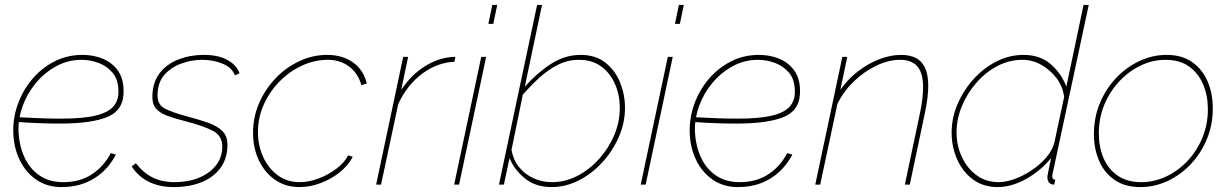

<svg xmlns="http://www.w3.org/2000/svg" viewBox="-20 -750 4995 780"><path d="M230 10Q171 10 127.5 -20Q84 -50 60 -100Q36 -150 34 -210Q32 -269 52 -325.5Q72 -382 110 -427.5Q148 -473 200.5 -500Q253 -527 315 -527Q360 -527 397.5 -511.5Q435 -496 458 -464.5Q481 -433 482 -385Q485 -306 421 -277Q357 -248 225 -248Q184 -248 140.5 -249.5Q97 -251 43 -255L51 -274Q107 -271 148.5 -269.5Q190 -268 228 -268Q317 -268 368.5 -280.5Q420 -293 441.5 -318.5Q463 -344 461 -383Q460 -428 437 -455Q414 -482 380 -494.5Q346 -507 311 -507Q256 -507 208.5 -481Q161 -455 126 -413Q91 -371 72.5 -320.5Q54 -270 55 -221Q57 -161 78.5 -113Q100 -65 140 -37.5Q180 -10 237 -10Q305 -10 353.5 -42Q402 -74 430 -128L451 -122Q430 -82 398.5 -52.5Q367 -23 325 -6.5Q283 10 230 10Z M686 10Q630 10 586.5 -10.5Q543 -31 515 -74L532 -87Q562 -48 600 -29Q638 -10 690 -10Q745 -10 788.5 -28Q832 -46 857.5 -78.5Q883 -111 883 -155Q883 -199 844 -219Q805 -239 735 -257Q692 -268 661.5 -279Q631 -290 615 -307.5Q599 -325 599 -356Q599 -414 628 -452Q657 -490 705 -508.5Q753 -527 808 -527Q868 -527 905.5 -505.5Q943 -484 953 -452L934 -444Q923 -475 885 -491Q847 -507 800 -507Q759 -507 717 -492Q675 -477 647.5 -445.5Q620 -414 620 -362Q620 -324 650.5 -308.5Q681 -293 740 -277Q790 -264 826.5 -251Q863 -238 883.5 -217.5Q904 -197 904 -162Q904 -106 875.5 -67.5Q847 -29 798 -9.5Q749 10 686 10Z M1196 10Q1140 10 1097.5 -19.5Q1055 -49 1031.5 -99Q1008 -149 1008 -210Q1008 -275 1033 -332Q1058 -389 1100.5 -433Q1143 -477 1197 -502Q1251 -527 1309 -527Q1371 -527 1414 -496.5Q1457 -466 1470 -411L1448 -404Q1435 -452 1398.5 -479.5Q1362 -507 1312 -507Q1258 -507 1207 -483.5Q1156 -460 1116 -419.5Q1076 -379 1052 -326Q1028 -273 1028 -214Q1028 -158 1049.5 -111.5Q1071 -65 1109 -37.5Q1147 -10 1197 -10Q1236 -10 1276 -25.5Q1316 -41 1348.5 -66Q1381 -91 1394 -119L1413 -113Q1395 -78 1360 -50Q1325 -22 1282 -6Q1239 10 1196 10Z M1618 -519H1638L1610 -385Q1651 -446 1704 -479.5Q1757 -513 1811 -518Q1816 -519 1821 -519Q1826 -519 1830 -519L1826 -499Q1756 -496 1695 -450.5Q1634 -405 1598 -328L1528 0H1508Z M1935 -519H1955L1845 0H1825ZM1980 -730H2000L1984 -653H1964Z M2221 10Q2155 10 2111.5 -26Q2068 -62 2050 -108L2027 0H2007L2162 -730H2182L2112 -398Q2162 -454 2218.5 -490.5Q2275 -527 2339 -527Q2400 -527 2440 -495Q2480 -463 2499.5 -414Q2519 -365 2519 -313Q2519 -250 2493.5 -192.5Q2468 -135 2425.5 -89Q2383 -43 2330 -16.5Q2277 10 2221 10ZM2223 -10Q2276 -10 2325.5 -35.5Q2375 -61 2414 -104.5Q2453 -148 2475.5 -201.5Q2498 -255 2498 -312Q2498 -363 2479 -407.5Q2460 -452 2423 -479.5Q2386 -507 2332 -507Q2287 -507 2247 -487Q2207 -467 2172 -435Q2137 -403 2104 -366L2058 -141Q2065 -101 2088.5 -71.5Q2112 -42 2147 -26Q2182 -10 2223 -10Z M2693 -519H2713L2603 0H2583ZM2738 -730H2758L2742 -653H2722Z M2978 10Q2919 10 2875.5 -20Q2832 -50 2808 -100Q2784 -150 2782 -210Q2780 -269 2800 -325.5Q2820 -382 2858 -427.5Q2896 -473 2948.5 -500Q3001 -527 3063 -527Q3108 -527 3145.5 -511.5Q3183 -496 3206 -464.5Q3229 -433 3230 -385Q3233 -306 3169 -277Q3105 -248 2973 -248Q2932 -248 2888.5 -249.5Q2845 -251 2791 -255L2799 -274Q2855 -271 2896.5 -269.5Q2938 -268 2976 -268Q3065 -268 3116.5 -280.5Q3168 -293 3189.5 -318.5Q3211 -344 3209 -383Q3208 -428 3185 -455Q3162 -482 3128 -494.5Q3094 -507 3059 -507Q3004 -507 2956.5 -481Q2909 -455 2874 -413Q2839 -371 2820.5 -320.5Q2802 -270 2803 -221Q2805 -161 2826.5 -113Q2848 -65 2888 -37.5Q2928 -10 2985 -10Q3053 -10 3101.5 -42Q3150 -74 3178 -128L3199 -122Q3178 -82 3146.5 -52.5Q3115 -23 3073 -6.5Q3031 10 2978 10Z M3402 -519H3422L3394 -385Q3423 -427 3464 -459Q3505 -491 3551 -509Q3597 -527 3641 -527Q3678 -527 3702.5 -513.5Q3727 -500 3739 -472Q3751 -444 3751 -401Q3751 -377 3747.5 -349Q3744 -321 3737 -289L3676 0H3656L3717 -289Q3724 -321 3727 -347.5Q3730 -374 3730 -396Q3730 -453 3707 -480Q3684 -507 3637 -507Q3590 -507 3540.5 -483.5Q3491 -460 3449 -419.5Q3407 -379 3382 -328L3312 0H3292Z M4033 10Q3974 10 3932 -21.5Q3890 -53 3868 -103.5Q3846 -154 3846 -211Q3846 -271 3870 -327Q3894 -383 3935 -428.5Q3976 -474 4028.5 -500.5Q4081 -527 4138 -527Q4206 -527 4249.5 -488.5Q4293 -450 4312 -398L4382 -730H4403L4256 -43Q4255 -40 4255 -37.5Q4255 -35 4255 -33Q4255 -20 4267 -20L4263 0Q4259 0 4256 -0.5Q4253 -1 4251 -2Q4243 -5 4239 -12.5Q4235 -20 4235 -30Q4235 -32 4235.5 -36.5Q4236 -41 4239.5 -57Q4243 -73 4250 -108Q4208 -56 4148.5 -23Q4089 10 4033 10ZM4037 -10Q4066 -10 4101 -22.5Q4136 -35 4170 -57.5Q4204 -80 4229 -108.5Q4254 -137 4263 -169L4303 -356Q4298 -398 4272.5 -432Q4247 -466 4210.5 -486.5Q4174 -507 4134 -507Q4079 -507 4030.5 -481Q3982 -455 3945 -412Q3908 -369 3887 -317Q3866 -265 3866 -213Q3866 -159 3887.5 -112.5Q3909 -66 3947.5 -38Q3986 -10 4037 -10Z M4613 10Q4550 10 4508 -19Q4466 -48 4445 -97Q4424 -146 4424 -205Q4424 -273 4448.5 -331.5Q4473 -390 4515 -434Q4557 -478 4610 -502.5Q4663 -527 4719 -527Q4782 -527 4823.5 -497.5Q4865 -468 4886 -419Q4907 -370 4907 -310Q4907 -243 4883 -185Q4859 -127 4817.5 -83Q4776 -39 4723 -14.5Q4670 10 4613 10ZM4616 -10Q4668 -10 4716.5 -32.5Q4765 -55 4803.5 -95.5Q4842 -136 4864.5 -190Q4887 -244 4887 -306Q4887 -361 4868 -406.5Q4849 -452 4811 -479.5Q4773 -507 4715 -507Q4663 -507 4614.5 -484Q4566 -461 4527.5 -420Q4489 -379 4466.5 -325Q4444 -271 4444 -208Q4444 -153 4463 -108Q4482 -63 4520.5 -36.5Q4559 -10 4616 -10Z"/></svg>

Font: Raleway Thin
Style: Italic
Weight: 100
Italic angle: -12°
Designer: Matt McInerney, Pablo Impallari, Rodrigo Fuenzalida
Foundry: Matt McInerney, Pablo Impallari, Rodrigo Fuenzalida
Version: Version 4.026